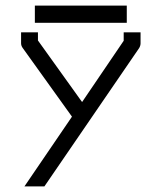

<svg xmlns="http://www.w3.org/2000/svg" viewBox="-20 -712 580 683"><path d="M138 -49H67L236 -297L61 -541Q55 -549 55 -558V-597H115V-568L272 -349L420 -567V-597H480V-558Q480 -549.5 475 -541ZM104 -692H431V-631H104Z"/></svg>

Font: 3270 Nerd Font
Style: Regular
Weight: 400
Monospace: yes
Version: Version 3.0.1;Nerd Fonts 3.3.0